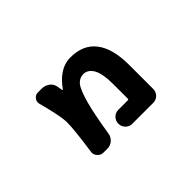

<svg xmlns="http://www.w3.org/2000/svg" viewBox="-73 -862 1147 1147"><g transform="rotate(-45 500.0 -289.0)"><path d="M535.2 -17.6Q511.7 -17.6 494.6 -34.7Q477.5 -51.8 477.5 -75.2V-78.1Q477.5 -101.6 494.6 -118.7Q511.7 -135.7 535.2 -135.7H616.2Q623 -135.7 623 -142.6V-265.6Q623 -354.5 599.6 -395.5Q576.2 -434.6 539.1 -434.6Q506.8 -434.6 484.4 -409.2Q460.9 -381.8 436.5 -292Q416 -214.8 393.6 -75.2Q389.6 -50.8 370.6 -34.2Q351.6 -17.6 326.2 -17.6H292Q269.5 -17.6 254.9 -35.2Q242.2 -48.8 242.2 -67.4Q242.2 -71.3 243.2 -75.2Q266.6 -237.3 266.6 -297.9Q266.6 -303.7 266.6 -308.6Q263.7 -362.3 228.5 -493.2Q226.6 -500 226.6 -505.9Q226.6 -519.5 235.4 -531.2Q248 -548.8 269.5 -548.8H301.8Q328.1 -548.8 349.6 -533.7Q371.1 -518.6 376 -493.2Q379.9 -476.6 382.8 -457Q382.8 -455.1 384.8 -454.6Q386.7 -454.1 387.7 -456.1Q420.9 -502.9 458 -528.3Q502.9 -559.6 554.7 -559.6Q663.1 -559.6 716.8 -488.3Q771.5 -418 771.5 -278.3V-75.2Q771.5 -51.8 754.4 -34.7Q737.3 -17.6 713.9 -17.6Z"/></g></svg>

Font: Rounded Mgen+ 2m bold
Style: Bold
Weight: 700
Designer: [Source Han Sans]
Ryoko NISHIZUKA  (kana & ideographs); Paul D. Hunt (Latin, Greek & Cyrillic); Wenlong ZHANG  (bopomofo
Version: Version 1.059.20150602